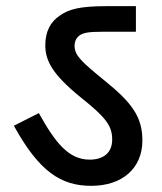

<svg xmlns="http://www.w3.org/2000/svg" viewBox="-20 -642 525 623"><path d="M442 -186C442 -262 409 -308 320 -380C245 -441 222 -462 222 -493C222 -511 230 -522 241 -529C254 -536 268 -539 315 -539H421V-622H324C236 -622 202 -611 175 -592C143 -571 127 -539 127 -495C127 -444 151 -400 242 -326C325 -260 344 -233 344 -189C344 -145 314 -124 271 -124C202 -124 159 -180 106 -275L25 -234C107 -85 178 -39 276 -39C378 -39 442 -97 442 -186Z"/></svg>

Font: Noto Sans Medium
Style: Italic
Weight: 500
Italic angle: -12°
Designer: Monotype Design Team
Foundry: Monotype Imaging Inc.
Version: Version 2.013